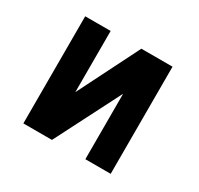

<svg xmlns="http://www.w3.org/2000/svg" viewBox="-116 -654 825 795"><g transform="rotate(30 297.0 -256.0)"><path d="M79.6 0V-512.2H201.2V-219.7L348.1 -512.2H497.1V0H376V-313L216.3 0Z"/></g></svg>

Font: Cadman
Style: Bold
Weight: 700
Designer: Paul James MIller
Foundry: High-Logic / Made with FontCreator
Version: Version 2.114;March 28, 2021;FontCreator 13.0.0.2683 64-bit